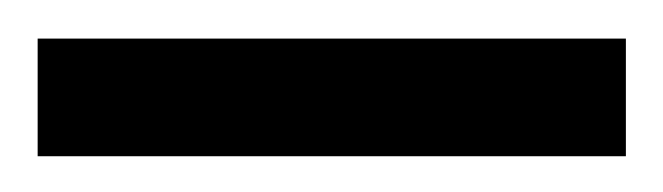

<svg xmlns="http://www.w3.org/2000/svg" viewBox="-20 42 352 102"><path d="M0 62.5H312.5V125H0Z"/></svg>

Font: Pixel Operator
Style: Regular
Weight: 400
Designer: Jayvee Enaguas (HarvettFox96)
Version: 2016.04.25